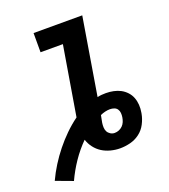

<svg xmlns="http://www.w3.org/2000/svg" viewBox="-160 -840 908 1034"><g transform="rotate(-20 294.0 -323.5)"><path d="M85 88 -12 52Q7 11 31.5 -28Q56 -67 84.5 -102.5Q113 -138 145.5 -170Q178 -202 215 -229L281 -625H153V-735H432L359 -293Q371 -296 383.5 -297Q396 -298 408 -298Q430 -298 451.5 -293.5Q473 -289 491 -279.5Q509 -270 523.5 -254.5Q538 -239 545.5 -219.5Q553 -200 554.5 -178Q556 -156 552 -134Q552 -132 551.5 -131Q551 -130 551 -128Q546 -100 531.5 -72Q517 -44 492.5 -25.5Q468 -7 438.5 0.5Q409 8 380 8Q353 8 326 1Q299 -6 277 -20Q255 -34 239 -55Q223 -76 215 -101Q174 -60 141.5 -12Q109 36 85 88ZM380 -80Q393 -80 405 -85Q417 -90 426 -99Q435 -108 440 -120Q445 -132 447 -145Q449 -157 448 -169.5Q447 -182 440.5 -191.5Q434 -201 422.5 -205Q411 -209 399 -209Q385 -209 370.5 -205.5Q356 -202 343 -196Q341 -186 339 -175.5Q337 -165 335 -155Q333 -142 333.5 -128.5Q334 -115 339.5 -104.5Q345 -94 356 -87Q367 -80 380 -80Z"/></g></svg>

Font: Iosevka Slab XBdExObl
Style: Regular
Weight: 800
Width: 7
Italic angle: -9°
Monospace: yes
Designer: Belleve Invis
Foundry: Belleve Invis
Version: Version 11.1.0; ttfautohint (v1.8.3)